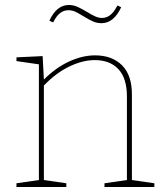

<svg xmlns="http://www.w3.org/2000/svg" viewBox="-20 -750 663 770"><path d="M509 -28 599 -15V0H399V-15L489 -28V-363Q489 -436 455 -472.5Q421 -509 360 -509Q312 -509 258.5 -483.5Q205 -458 156 -407V-28L246 -15V0H46V-15L136 -28V-492L46 -505V-520L151 -525L156 -431Q204 -479 257.5 -503.5Q311 -528 361 -528Q430 -528 470 -487.5Q510 -447 509 -368ZM316 -684Q295 -697 282 -703Q269 -709 254 -709Q236 -709 221 -697.5Q206 -686 193 -660L178 -667Q207 -730 256 -730Q274 -730 291 -722.5Q308 -715 329 -702Q349 -690 362.5 -684Q376 -678 389 -678Q407 -678 422 -689.5Q437 -701 451 -728L466 -721Q436 -657 387 -657Q369 -657 353 -664Q337 -671 316 -684Z"/></svg>

Font: Bitter Pro Thin
Style: Regular
Weight: 250
Designer: Sol Matas, and Bitter project Authors
Foundry: Sol Matas
Version: Version 1.010